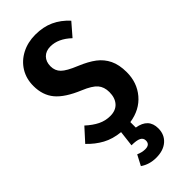

<svg xmlns="http://www.w3.org/2000/svg" viewBox="-300 -762 1071 1071"><g transform="rotate(-45 235.5 -226.5)"><path d="M268 12V55Q354 69 354 147Q354 196 320.5 225.5Q287 255 230 255Q176 255 136 227L168 166Q195 178 220 178Q257 178 257 146Q257 126 239 117Q221 108 181 108L192 15Q132 9 87 -15.5Q42 -40 4 -80L73 -156Q108 -124 141.5 -107.5Q175 -91 213 -91Q257 -91 280.5 -117.5Q304 -144 304 -189Q304 -230 282 -255.5Q260 -281 202 -305Q108 -344 68 -392Q28 -440 28 -513Q28 -570 55 -614Q82 -658 130 -683Q178 -708 238 -708Q300 -708 348 -686Q396 -664 435 -621L371 -547Q313 -602 251 -602Q215 -602 194 -580.5Q173 -559 173 -523Q173 -488 196 -465Q219 -442 283 -416Q341 -392 376.5 -365Q412 -338 431.5 -298Q451 -258 451 -199Q451 -117 402 -59Q353 -1 268 12Z"/></g></svg>

Font: Fira Sans Extra Condensed SemiBold
Style: Regular
Weight: 600
Width: 1
Designer: Carrois Corporate & Edenspiekermann AG
Foundry: Carrois Corporate GbR & Edenspiekermann AG
Version: Version 4.203